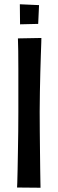

<svg xmlns="http://www.w3.org/2000/svg" viewBox="-20 -880 274 900"><path d="M64 -700 174 -702Q174 -702 173.5 -680.5Q173 -659 171.5 -622.5Q170 -586 169 -541Q168 -496 167 -448.5Q166 -401 166 -357Q166 -314 166.5 -265Q167 -216 167.5 -169Q168 -122 168.5 -83.5Q169 -45 169.5 -22.5Q170 0 170 0L60 -1Q60 -1 61 -23.5Q62 -46 62.5 -84Q63 -122 64 -168.5Q65 -215 65.5 -264Q66 -313 66 -355Q66 -402 66 -453.5Q66 -505 66 -553.5Q66 -602 65.5 -640.5Q65 -679 64 -700ZM74 -766 73 -860 163 -856 159 -768Z"/></svg>

Font: Truculenta SemiBold
Style: Regular
Weight: 600
Version: Version 1.002